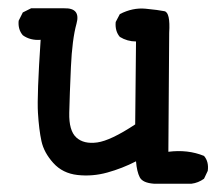

<svg xmlns="http://www.w3.org/2000/svg" viewBox="-20 -449 540 463"><path d="M351 -6Q324 -8 317 -21.5Q310 -35 308 -60Q275 -43 239 -33Q203 -23 167 -27Q131 -31 108.5 -56Q86 -81 80 -108.5Q74 -136 71.5 -177Q69 -218 78 -353Q53 -351 35 -364Q23 -378 25 -399L35 -419L55 -429H135Q175 -430 164.5 -392Q154 -354 151 -287Q148 -220 147 -177Q146 -134 164 -117.5Q182 -101 214.5 -105.5Q247 -110 306 -149L308 -349Q287 -349 269 -360Q257 -374 259 -396L269 -415Q300 -431 331 -428Q362 -425 376.5 -422Q391 -419 388 -370L386 -83Q433 -89 472 -73Q484 -59 481 -37L472 -18Q458 -8 442 -6Z"/></svg>

Font: NaniFont Regular
Style: Regular
Weight: 400
Designer: Nanigashitei
Version: Version 1.036